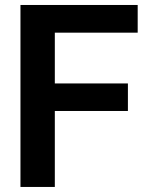

<svg xmlns="http://www.w3.org/2000/svg" viewBox="-20 -740 580 760"><path d="M61 -720.3H525V-610.7H197V-409.7H486.3V-300.7H197V0H61Z"/></svg>

Font: FreesentationVF
Style: Regular
Weight: 400
Designer: glyphs from Roboto by Christian Robertson / Hangul glyphs from Noto Sans CJK(Source Han Sans) by Jang Soo-young and Kang
Foundry: PT&
Version: Version 2.001;Glyphs 3.3.1 (3343)